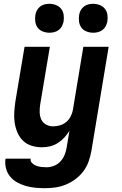

<svg xmlns="http://www.w3.org/2000/svg" viewBox="-20 -766 640 1009"><path d="M216 223Q190 223 164.5 220.5Q139 218 115 211Q91 204 69.5 192Q48 180 33 161.5Q18 143 11.5 118.5Q5 94 9 68H141Q139 82 149 91.5Q159 101 171.5 105.5Q184 110 197.5 111.5Q211 113 225 113Q244 113 263.5 105.5Q283 98 297 83Q311 68 319 49Q327 30 330 11L345 -79Q333 -59 317.5 -42.5Q302 -26 283 -14Q264 -2 242.5 3Q221 8 200 8Q171 8 145 -0.5Q119 -9 100.5 -27Q82 -45 71.5 -70Q61 -95 57 -122Q53 -149 55 -177.5Q57 -206 61 -234L109 -520H242L191 -216Q188 -196 188.5 -176Q189 -156 196.5 -139Q204 -122 221 -112Q238 -102 258 -102Q276 -102 294 -107Q312 -112 327 -124Q342 -136 351 -153.5Q360 -171 363 -188L418 -520H551L460 29Q455 56 445.5 83Q436 110 418.5 133.5Q401 157 377 175Q353 193 326 204Q299 215 271.5 219Q244 223 216 223ZM470 -594Q452 -594 435 -600.5Q418 -607 408 -620.5Q398 -634 395.5 -652Q393 -670 396 -688Q398 -701 404.5 -712.5Q411 -724 421.5 -732Q432 -740 444.5 -743Q457 -746 469 -746Q487 -746 504 -739.5Q521 -733 531.5 -719.5Q542 -706 544.5 -688Q547 -670 544 -652Q541 -639 535 -627.5Q529 -616 518 -608Q507 -600 494.5 -597Q482 -594 470 -594ZM240 -594Q222 -594 205 -600.5Q188 -607 178 -620.5Q168 -634 165.5 -652Q163 -670 166 -688Q168 -701 174.5 -712.5Q181 -724 191.5 -732Q202 -740 214.5 -743Q227 -746 239 -746Q257 -746 274 -739.5Q291 -733 301.5 -719.5Q312 -706 314.5 -688Q317 -670 314 -652Q311 -639 305 -627.5Q299 -616 288 -608Q277 -600 264.5 -597Q252 -594 240 -594Z"/></svg>

Font: Iosevka Extrabold Extended
Style: Italic
Weight: 800
Width: 7
Italic angle: -9°
Monospace: yes
Designer: Belleve Invis
Foundry: Belleve Invis
Version: Version 32.5.0; ttfautohint (v1.8.4)